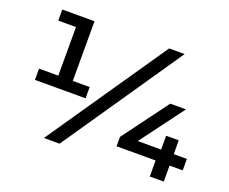

<svg xmlns="http://www.w3.org/2000/svg" viewBox="-124 -977 1400 1176"><g transform="rotate(20 576.0 -389.0)"><path d="M85.6 -315.6V-388.9H211.1V-705.6H95.6V-777.8H305.6V-388.9H415.6V-315.6ZM361.1 0H258.9L792.2 -777.8H893.3ZM1040 -104.4V0H948.9V-104.4H694.4V-165.6L914.4 -462.2H1016.7L805.6 -178.9H957.8V-268.9H1040V-178.9H1125.6V-104.4Z"/></g></svg>

Font: Paperlogy 6 SemiBold
Style: Regular
Weight: 600
Designer: redesigned by Lee Juim, glyphs from Gmarket Sans & Montserrat
Foundry: PT&
Version: Version 1.001